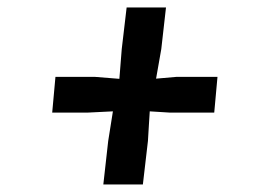

<svg xmlns="http://www.w3.org/2000/svg" viewBox="-20 -633 687 519"><path d="M272.5 -252 285.2 -332 216.3 -328.6H121.1L129.9 -425.3H235.4L302.7 -419.9L309.1 -500.5L322.3 -612.8H428.7L416 -500.5L401.9 -420.4L458 -425.3H567.9L559.1 -328.6H439.5L384.8 -332Q383.8 -311.5 382.3 -292Q380.9 -272.5 379.9 -252L366.2 -134.3H259.3Z"/></svg>

Font: Merriweather
Style: Heavy Italic
Weight: 900
Italic angle: -7°
Designer: Eben Sorkin
Foundry: Eben Sorkin
Version: Version 1.001